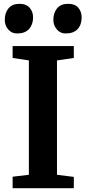

<svg xmlns="http://www.w3.org/2000/svg" viewBox="-20 -984 451 1004"><path d="M131 -668 46 -681V-743H366V-681L278 -668V-70L366 -59V0H46V-60L131 -70ZM5 -880Q5 -917 24.5 -940.5Q44 -964 82 -964H83Q117 -964 135 -943.5Q153 -923 153 -893Q153 -856 132 -832.5Q111 -809 70 -809H69Q41 -809 23 -830Q5 -851 5 -880ZM259 -880Q259 -917 278.5 -940.5Q298 -964 336 -964H337Q372 -964 389.5 -943.5Q407 -923 407 -893Q407 -855 386 -832Q365 -809 323 -809Q295 -809 277 -830.5Q259 -852 259 -880Z"/></svg>

Font: Koeln Type Serif
Style: Bold
Weight: 700
Designer: Eben Sorkin
Foundry: Eben Sorkin
Version: Version 2.002